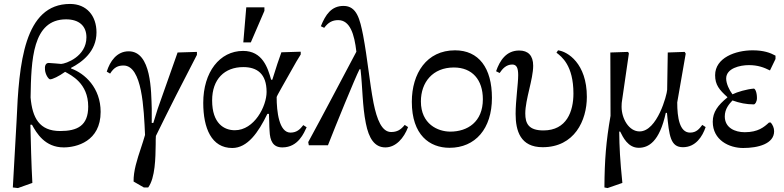

<svg xmlns="http://www.w3.org/2000/svg" viewBox="-20 -736 3972 973"><path d="M144 191C139 103 136 -20 134 -104H142C165 -62 207 11 303 11C367 11 490 -19 490 -169C490 -291 410 -364 340 -389V-392C396 -421 469 -475 469 -572C469 -655 420 -716 335 -716C102 -716 76 -414 64 -123L45 214L71 217ZM135 -242C138 -432 144 -638 315 -638C380 -638 418 -605 418 -547C418 -449 313 -413 290 -412C287 -412 237 -417 227 -417C210 -417 206 -400 208 -382C210 -358 226 -334 234 -334C246 -334 278 -349 310 -372C340 -355 427 -315 427 -196C427 -99 372 -72 285 -72C179 -72 144 -139 135 -242Z M731 214C767 165 768 63 769 -5C769 -21 769 -36 770 -47C837 -184 908 -324 978 -458V-473L880 -470L779 -184L757 -113H749V-185C746 -272 748 -476 632 -476C572 -476 537 -425 521 -373L538 -363C558 -395 578 -404 606 -404C701 -404 709 -184 715 -52C709 -30 701 -7 694 15C675 72 656 130 657 184L709 214Z M1157 14C1234 14 1289 -64 1335 -159H1343C1345 -126 1344 -99 1346 -74C1348 -21 1364 11 1411 11C1492 11 1521 -64 1534 -91L1517 -102C1501 -81 1484 -64 1452 -64C1394 -64 1382 -171 1382 -244C1382 -249 1423 -319 1482 -424L1504 -460V-474L1406 -471C1393 -435 1380 -397 1360 -332H1354C1337 -393 1310 -478 1212 -478C1093 -478 1010 -370 1010 -215C1010 -86 1052 14 1157 14ZM1170 -76C1116 -76 1055 -110 1055 -227C1055 -335 1118 -396 1213 -396C1282 -396 1331 -363 1331 -270C1331 -198 1269 -76 1170 -76ZM1251 -521 1320 -681V-699H1228L1213 -521Z M1933 11C1986 11 2027 -36 2048 -92L2031 -103C2011 -78 1992 -67 1962 -67C1915 -67 1890 -130 1873 -214C1852 -324 1843 -436 1820 -558C1804 -637 1789 -706 1721 -706C1660 -706 1630 -663 1606 -603L1623 -595C1643 -622 1664 -634 1694 -634C1754 -634 1776 -562 1786 -474C1711 -333 1618 -155 1542 -16L1545 0H1642C1681 -100 1779 -340 1802 -385H1807C1818 -289 1816 -201 1834 -111C1849 -35 1878 11 1933 11Z M2258 13C2389 13 2473 -84 2473 -240C2473 -392 2406 -481 2286 -481C2142 -481 2067 -364 2067 -220C2067 -52 2157 13 2258 13ZM2262 -69C2199 -69 2113 -107 2113 -222C2113 -319 2173 -394 2280 -394C2373 -394 2427 -332 2427 -233C2427 -118 2349 -69 2262 -69Z M2730 10C2891 10 2954 -125 2954 -245C2954 -415 2856 -475 2808 -481L2800 -469C2826 -449 2886 -405 2886 -262C2886 -172 2852 -75 2734 -75C2659 -75 2642 -110 2642 -161C2642 -232 2682 -334 2682 -403C2682 -455 2656 -480 2611 -480C2546 -480 2513 -430 2494 -375L2512 -366C2526 -387 2545 -409 2576 -409C2599 -409 2606 -390 2606 -355C2606 -311 2593 -226 2593 -159C2593 -73 2617 10 2730 10Z M3217 13C3266 13 3322 -17 3354 -164H3360C3371 -46 3378 10 3441 10C3506 10 3540 -45 3556 -92L3539 -103C3524 -83 3509 -64 3477 -64C3424 -64 3412 -140 3412 -217L3455 -464L3450 -473L3364 -470L3361 -281C3360 -256 3311 -70 3221 -70C3167 -70 3130 -135 3130 -195C3130 -207 3131 -217 3131 -217L3167 -465L3163 -473L3073 -470L3074 -149C3051 -17 3044 74 3043 214L3059 217L3134 191C3122 73 3119 12 3118 -69H3123C3137 -41 3162 13 3217 13Z M3746 14C3822 14 3903 -7 3903 -71C3903 -88 3896 -103 3886 -115H3877C3852 -92 3822 -66 3754 -66C3705 -66 3653 -88 3653 -146C3653 -184 3675 -209 3692 -227C3728 -214 3762 -207 3800 -207C3807 -207 3816 -221 3816 -239C3816 -268 3807 -287 3800 -287C3764 -284 3716 -270 3692 -258C3676 -279 3660 -312 3660 -338C3660 -390 3730 -406 3775 -406C3821 -406 3852 -394 3882 -379L3910 -437V-454C3883 -469 3849 -481 3794 -481C3707 -481 3604 -443 3604 -355C3604 -306 3625 -281 3666 -244V-242C3618 -203 3592 -168 3592 -119C3592 -26 3675 14 3746 14Z"/></svg>

Font: STIX Two Text
Style: Regular
Weight: 400
Designer: Ross Mills, John Hudson & Paul Hanslow, Tiro Typeworks Ltd; with prior portions MicroPress Inc., and Coen Hoffman.
Foundry: Tiro Typeworks Ltd
Version: Version 2.13 b171